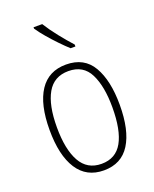

<svg xmlns="http://www.w3.org/2000/svg" viewBox="-144 -845 750 937"><g transform="rotate(-20 231.0 -377.0)"><path d="M413 -265Q413 -133 368 -61.5Q323 10 232 10Q142 10 95.5 -62Q49 -134 49 -266Q49 -398 95.5 -468.5Q142 -539 233 -539Q327 -539 370 -465Q413 -391 413 -265ZM87 -266Q87 -151 122.5 -87.5Q158 -24 232 -24Q306 -24 340.5 -85.5Q375 -147 375 -266Q375 -375 342.5 -440Q310 -505 233 -505Q158 -505 122.5 -443Q87 -381 87 -266ZM192 -764Q215 -727 246.5 -687.5Q278 -648 307 -616V-606H282Q261 -625 235.5 -651.5Q210 -678 186.5 -705.5Q163 -733 147 -757V-764Z"/></g></svg>

Font: Noto Sans Gujarati UI Condensed ExtraLight
Style: Regular
Weight: 200
Width: 3
Designer: Jelle Bosma - Monotype Design Team, Universal Thirst
Foundry: Monotype Imaging Inc.
Version: Version 2.106; ttfautohint (v1.8.4.7-5d5b)